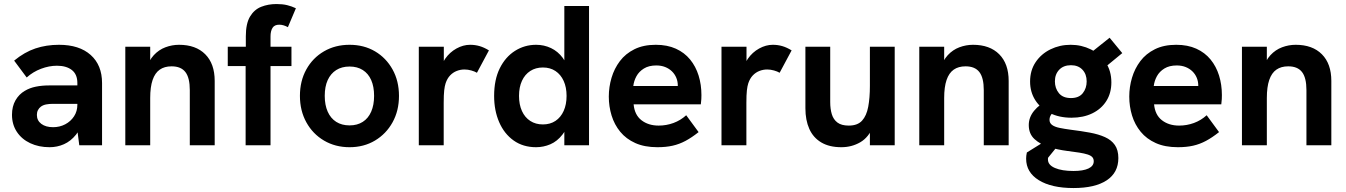

<svg xmlns="http://www.w3.org/2000/svg" viewBox="-20 -727 6739 961"><path d="M376.8 0 367.2 -74.4V-311.4Q367.2 -355.2 339.6 -376.6Q312 -398 265 -398Q225.6 -398 185.2 -382.7Q144.8 -367.4 113.6 -339.2L50.8 -423.6Q102.6 -466.2 157.1 -484.5Q211.6 -502.8 275.2 -502.8Q377 -502.8 433.9 -451.9Q490.8 -401 490.8 -311.4V0ZM228.2 9.8Q174 9.8 131.3 -10.3Q88.6 -30.4 64.3 -67.2Q40 -104 40 -152.4Q40 -194.6 57.7 -225.2Q75.4 -255.8 104.4 -272.4Q128.6 -287 159.4 -293.2Q190.2 -299.4 224.8 -299.4H377.6V-207.2H242.8Q226.8 -207.2 211.5 -204.4Q196.2 -201.6 184.8 -193.4Q175.4 -186.4 170 -175.9Q164.6 -165.4 164.6 -152Q164.6 -123.8 186.7 -107.1Q208.8 -90.4 245.8 -90.4Q279 -90.4 306.5 -104.9Q334 -119.4 350.6 -144.8Q367.2 -170.2 367.2 -202.6L400.4 -137.2Q386.6 -85.4 360.3 -52.8Q334 -20.2 300.1 -5.2Q266.2 9.8 228.2 9.8Z M607.2 0V-493H731.8V-381.4L711.8 -378.6Q724.6 -423.8 749.8 -450.9Q775 -478 808.1 -490.4Q841.2 -502.8 876.2 -502.8Q960.2 -502.8 1007.4 -455.3Q1054.6 -407.8 1054.6 -322V0H930V-276Q930 -337.8 907.9 -366.4Q885.8 -395 838.8 -395Q803.2 -395 779.5 -378.4Q755.8 -361.8 743.8 -326.7Q731.8 -291.6 731.8 -236.4V0Z M1209.4 0V-396.4H1120V-493H1210.4V-545Q1210.4 -608.8 1231.4 -644Q1252.4 -679.2 1287.5 -693Q1322.6 -706.8 1364 -706.8Q1394.6 -706.8 1417.4 -701.2Q1440.2 -695.6 1461 -685.6L1421 -591Q1411.2 -596.4 1400.3 -599.9Q1389.4 -603.4 1377.8 -603.4Q1353.6 -603.4 1343.8 -587.3Q1334 -571.2 1334 -544.4V-493H1438.8V-396.4H1334V0Z M1729.6 9.8Q1658.2 9.8 1601.9 -23.3Q1545.6 -56.4 1513.4 -114.7Q1481.2 -172.9 1481.2 -247.3Q1481.2 -321.6 1513.2 -379.4Q1545.2 -437.2 1601.5 -470Q1657.8 -502.8 1729.6 -502.8Q1801.4 -502.8 1857 -470.1Q1912.6 -437.3 1944.8 -379.4Q1977 -321.5 1977 -247Q1977 -173 1944.9 -114.9Q1912.8 -56.9 1856.9 -23.5Q1801 9.8 1729.6 9.8ZM1729.8 -99.4Q1768.2 -99.4 1795.8 -117.1Q1823.4 -134.8 1837.9 -168.1Q1852.4 -201.4 1852.4 -247.1Q1852.4 -293.6 1837.9 -326.3Q1823.4 -359 1795.8 -376.5Q1768.2 -394 1729.8 -394Q1690.6 -394 1662.8 -376.3Q1635 -358.6 1620.2 -326.1Q1605.4 -293.6 1605.4 -247.1Q1605.4 -201.4 1620.2 -168.1Q1635 -134.8 1662.8 -117.1Q1690.6 -99.4 1729.8 -99.4Z M2076.2 0V-493H2201.4V-359.2L2181.8 -357.2Q2185.2 -400 2208.1 -432.8Q2231 -465.6 2264.7 -484.2Q2298.4 -502.8 2333 -502.8Q2357.8 -502.8 2380.3 -496.3Q2402.8 -489.8 2427.2 -474.8L2367.2 -362.8Q2356.4 -369.4 2339 -374.3Q2321.6 -379.2 2304.8 -379.2Q2285 -379.2 2266.3 -372Q2247.6 -364.8 2233.1 -349.7Q2218.6 -334.6 2210.4 -310.4Q2205.8 -296.4 2203.3 -274.5Q2200.8 -252.6 2200.8 -211.8V0Z M2663.4 9.8Q2598.2 9.8 2551 -23.7Q2503.8 -57.2 2478.5 -115.5Q2453.2 -173.8 2453.2 -247Q2453.2 -328 2481.4 -385Q2509.6 -442 2557.6 -472.4Q2605.6 -502.8 2663.4 -502.8Q2703.2 -502.8 2737.8 -486.4Q2772.4 -470 2797 -437Q2821.6 -404 2830.4 -353L2804.6 -359.8V-697H2928.2V0H2804.6V-132L2834.4 -146.4Q2822 -87.8 2795.4 -53.6Q2768.8 -19.4 2734.5 -4.8Q2700.2 9.8 2663.4 9.8ZM2697.2 -104.2Q2733.8 -104.2 2760.3 -121.9Q2786.8 -139.6 2801.3 -171.8Q2815.8 -204 2815.8 -247Q2815.8 -290 2801.3 -321.9Q2786.8 -353.8 2760.3 -371.5Q2733.8 -389.2 2697.2 -389.2Q2661.2 -389.2 2634.2 -371.8Q2607.2 -354.4 2592.5 -322.5Q2577.8 -290.6 2577.8 -247Q2577.8 -203.4 2592.5 -171.2Q2607.2 -139 2634.2 -121.6Q2661.2 -104.2 2697.2 -104.2Z M3270.2 9.8Q3206.2 9.8 3160 -10.9Q3113.8 -31.6 3084.4 -67.5Q3055 -103.4 3041.1 -148.9Q3027.2 -194.4 3027.2 -243.6Q3027.2 -291.6 3040.9 -337.8Q3054.6 -384 3082.7 -421.2Q3110.8 -458.4 3155.5 -480.6Q3200.2 -502.8 3262.2 -502.8Q3319.8 -502.8 3362.8 -483.3Q3405.8 -463.8 3434.1 -429.2Q3462.4 -394.6 3476.6 -349Q3490.8 -303.4 3490.8 -251.2Q3490.8 -243.6 3490.3 -231.2Q3489.8 -218.8 3487.8 -204.8H3151.4Q3156.2 -152 3190.7 -125.2Q3225.2 -98.4 3276.6 -98.4Q3315.4 -98.4 3351 -111.5Q3386.6 -124.6 3414.6 -150.2L3476.6 -65.8Q3442.4 -38.6 3411.2 -21.9Q3380 -5.2 3346.5 2.3Q3313 9.8 3270.2 9.8ZM3368.4 -267Q3370.4 -275 3371.5 -283Q3372.6 -291 3372.6 -298.4Q3372.6 -319.4 3365 -337.7Q3357.4 -356 3343.3 -369.8Q3329.2 -383.6 3309.4 -391.5Q3289.6 -399.4 3264.8 -399.4Q3227.8 -399.4 3203.1 -384.2Q3178.4 -369 3165.6 -345.6Q3152.8 -322.2 3149.8 -296.6H3409.6Z M3591.2 0V-493H3716.4V-359.2L3696.8 -357.2Q3700.2 -400 3723.1 -432.8Q3746 -465.6 3779.7 -484.2Q3813.4 -502.8 3848 -502.8Q3872.8 -502.8 3895.3 -496.3Q3917.8 -489.8 3942.2 -474.8L3882.2 -362.8Q3871.4 -369.4 3854 -374.3Q3836.6 -379.2 3819.8 -379.2Q3800 -379.2 3781.3 -372Q3762.6 -364.8 3748.1 -349.7Q3733.6 -334.6 3725.4 -310.4Q3720.8 -296.4 3718.3 -274.5Q3715.8 -252.6 3715.8 -211.8V0Z M4191 9.8Q4130.8 9.8 4090.6 -14.1Q4050.4 -38 4030.8 -81.8Q4011.2 -125.6 4011.2 -185.2V-493H4135.4V-215.8Q4135.4 -181.8 4143.4 -155.3Q4151.4 -128.8 4171.6 -113.6Q4191.8 -98.4 4228.2 -98.4Q4272.2 -98.4 4294.7 -123Q4317.2 -147.6 4325.6 -192.4Q4334 -237.2 4334 -297.2V-493H4458.2V0H4334V-106.8L4351.4 -96.6Q4328.6 -39.8 4285.9 -15Q4243.2 9.8 4191 9.8Z M4581.2 0V-493H4705.8V-381.4L4685.8 -378.6Q4698.6 -423.8 4723.8 -450.9Q4749 -478 4782.1 -490.4Q4815.2 -502.8 4850.2 -502.8Q4934.2 -502.8 4981.4 -455.3Q5028.6 -407.8 5028.6 -322V0H4904V-276Q4904 -337.8 4881.9 -366.4Q4859.8 -395 4812.8 -395Q4777.2 -395 4753.5 -378.4Q4729.8 -361.8 4717.8 -326.7Q4705.8 -291.6 4705.8 -236.4V0Z M5353.2 214.2Q5243 214.2 5179.5 174.9Q5116 135.6 5116 67.2Q5116 61 5116.8 52.7Q5117.6 44.4 5119.6 36.2L5258.2 -49.8L5289 -15.4L5226.2 62Q5225.2 64.8 5225.2 66.9Q5225.2 69 5225.2 71.4Q5225.2 98.8 5260.3 113.8Q5295.4 128.8 5353.2 128.8Q5401.6 128.8 5428 116.3Q5454.4 103.8 5454.4 80.2Q5454.4 67.4 5447.1 59.4Q5439.8 51.4 5423.7 46.2Q5407.6 41 5382.2 36.9Q5356.8 32.8 5320.8 28.4Q5275.2 22.6 5231.2 9.3Q5187.2 -4 5158.2 -30.5Q5129.2 -57 5129.2 -101Q5129.2 -140.2 5156.1 -172.8Q5183 -205.4 5227.2 -226.2L5286.6 -178Q5260.4 -173.6 5246.7 -159.8Q5233 -146 5233 -127.2Q5233 -111.2 5245.9 -101.6Q5258.8 -92 5282.8 -87Q5306.8 -82 5339.8 -77.6Q5391.4 -71.2 5434.9 -63.2Q5478.4 -55.2 5510.6 -40.7Q5542.8 -26.2 5560.2 -1.1Q5577.6 24 5577.6 64.2Q5577.6 137 5519.2 175.6Q5460.8 214.2 5353.2 214.2ZM5343 -137.8Q5281.2 -137.8 5234.5 -161.3Q5187.8 -184.8 5161.8 -225.6Q5135.8 -266.4 5135.8 -318.8Q5135.8 -374.4 5163.4 -415.7Q5191 -457 5237.5 -479.9Q5284 -502.8 5338.8 -502.8Q5393.2 -502.8 5439.5 -479.9Q5485.8 -457 5514.2 -414.6Q5542.6 -372.2 5542.6 -314.6Q5542.6 -261.2 5517.4 -221.4Q5492.2 -181.6 5447.2 -159.7Q5402.2 -137.8 5343 -137.8ZM5340.4 -236.2Q5380.2 -236.2 5399.6 -260.7Q5419 -285.2 5419 -319.6Q5419 -355.8 5397.8 -378.2Q5376.6 -400.6 5340.4 -400.6Q5303.2 -400.6 5281.6 -378Q5260 -355.4 5260 -320Q5260 -285.2 5280 -260.7Q5300 -236.2 5340.4 -236.2ZM5509.4 -389 5419.6 -446.8 5533.8 -538.2 5597.2 -461.2Z M5875.2 9.8Q5811.2 9.8 5765 -10.9Q5718.8 -31.6 5689.4 -67.5Q5660 -103.4 5646.1 -148.9Q5632.2 -194.4 5632.2 -243.6Q5632.2 -291.6 5645.9 -337.8Q5659.6 -384 5687.7 -421.2Q5715.8 -458.4 5760.5 -480.6Q5805.2 -502.8 5867.2 -502.8Q5924.8 -502.8 5967.8 -483.3Q6010.8 -463.8 6039.1 -429.2Q6067.4 -394.6 6081.6 -349Q6095.8 -303.4 6095.8 -251.2Q6095.8 -243.6 6095.3 -231.2Q6094.8 -218.8 6092.8 -204.8H5756.4Q5761.2 -152 5795.7 -125.2Q5830.2 -98.4 5881.6 -98.4Q5920.4 -98.4 5956 -111.5Q5991.6 -124.6 6019.6 -150.2L6081.6 -65.8Q6047.4 -38.6 6016.2 -21.9Q5985 -5.2 5951.5 2.3Q5918 9.8 5875.2 9.8ZM5973.4 -267Q5975.4 -275 5976.5 -283Q5977.6 -291 5977.6 -298.4Q5977.6 -319.4 5970 -337.7Q5962.4 -356 5948.3 -369.8Q5934.2 -383.6 5914.4 -391.5Q5894.6 -399.4 5869.8 -399.4Q5832.8 -399.4 5808.1 -384.2Q5783.4 -369 5770.6 -345.6Q5757.8 -322.2 5754.8 -296.6H6014.6Z M6196.2 0V-493H6320.8V-381.4L6300.8 -378.6Q6313.6 -423.8 6338.8 -450.9Q6364 -478 6397.1 -490.4Q6430.2 -502.8 6465.2 -502.8Q6549.2 -502.8 6596.4 -455.3Q6643.6 -407.8 6643.6 -322V0H6519V-276Q6519 -337.8 6496.9 -366.4Q6474.8 -395 6427.8 -395Q6392.2 -395 6368.5 -378.4Q6344.8 -361.8 6332.8 -326.7Q6320.8 -291.6 6320.8 -236.4V0Z"/></svg>

Font: Hanken Grotesk
Style: Regular
Weight: 400
Designer: Alfredo Marco Pradil
Foundry: Hanken Design Co.
Version: Version 3.013